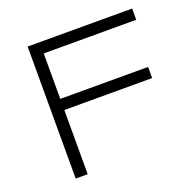

<svg xmlns="http://www.w3.org/2000/svg" viewBox="-120 -794 927 917"><g transform="rotate(-20 344.0 -335.5)"><path d="M173.8 -613.8V-382.8H620.1V-326.2H173.8V0H112.8V-670.9H644V-613.8Z"/></g></svg>

Font: Syncopate
Style: Regular
Weight: 300
Width: 7
Designer: Astigmatic (AOETI)
Foundry: Astigmatic (AOETI)
Version: Version 001.000